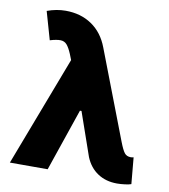

<svg xmlns="http://www.w3.org/2000/svg" viewBox="-83 -808 782 889"><g transform="rotate(10 307.5 -363.5)"><path d="M526.4 9.3Q474.1 9.3 435.8 -15.9Q397.5 -41 377.9 -88.4L306.6 -293H299.3L199.2 0H21.5L218.3 -516.6L207.5 -543.9Q195.8 -571.8 184.3 -585Q172.9 -598.1 154.5 -598.6Q136.2 -599.1 105 -589.8L67.4 -721.2Q111.3 -737.3 154.3 -737.3Q225.6 -737.3 277.6 -701.9Q329.6 -666.5 354.5 -600.6L514.2 -184.6Q528.3 -147.9 538.6 -134.8Q548.8 -121.6 568.4 -121.6Q574.7 -121.6 581.5 -123.5L592.8 0.5Q583 4.4 563.2 6.8Q543.5 9.3 526.4 9.3Z"/></g></svg>

Font: Inter Extra Bold
Style: Regular
Weight: 800
Designer: Rasmus Andersson
Foundry: rsms
Version: Version 4.000;git-3c8e0fc